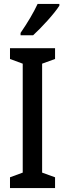

<svg xmlns="http://www.w3.org/2000/svg" viewBox="-20 -1053 332 980"><path d="M283 -1024V-1033H172C151 -988 122 -939 85 -885V-873H149C191 -911 258 -984 283 -1024ZM261 -93V-148L195 -172V-728L261 -752V-807H31V-752L96 -728V-172L31 -148V-93Z"/></svg>

Font: Noto Sans Kannada UI ExtraCondensed Medium
Style: Regular
Weight: 500
Width: 2
Designer: Jelle Bosma - Monotype Design Team
Foundry: Monotype Imaging Inc.
Version: Version 2.005